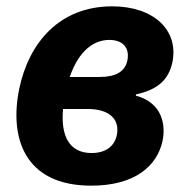

<svg xmlns="http://www.w3.org/2000/svg" viewBox="-20 -576 593 606"><path d="M268 10C407 10 476 -53 493 -131C503 -178 495 -251 409 -274V-278C478 -293 512 -324 524 -379C545 -481 465 -556 334 -556C167 -556 71 -440 41 -297C9 -144 55 10 268 10ZM325 -450C368 -450 390 -425 382 -385C374 -349 345 -333 293 -333H200C230 -419 278 -450 325 -450ZM269 -93C200 -93 171 -145 179 -232H257C325 -232 358 -200 349 -151C342 -114 313 -93 269 -93Z"/></svg>

Font: Noto Sans
Style: Bold Italic
Weight: 700
Italic angle: -12°
Designer: Monotype Design Team
Foundry: Monotype Imaging Inc.
Version: Version 2.013